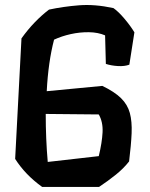

<svg xmlns="http://www.w3.org/2000/svg" viewBox="-20 -740 592 760"><path d="M385 -400Q433 -377 459 -351.5Q485 -326 494 -292.5Q503 -259 501 -212.5Q499 -166 491 -101Q469 -73 438.5 -48.5Q408 -24 372 0H147Q80 -48 40 -111L65 -588Q90 -623 117.5 -651.5Q145 -680 174 -702Q230 -714 292.5 -719Q355 -724 429 -708Q449 -694 473 -665.5Q497 -637 512 -612L492 -484Q473 -477 447 -478.5Q421 -480 399 -487L396 -600Q368 -612 332 -612.5Q296 -613 260 -605Q224 -597 194 -583Q171 -495 165 -379ZM371 -287 161 -289Q161 -240 163 -192Q165 -144 169 -99L371 -122Q384 -176 386 -216.5Q388 -257 371 -287Z"/></svg>

Font: Langar
Style: Regular
Weight: 400
Designer: Alessia Mazzarella
Foundry: Typeland
Version: Version 1.001; ttfautohint (v1.8.3)